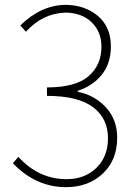

<svg xmlns="http://www.w3.org/2000/svg" viewBox="-20 -760 561 793"><path d="M253 13Q128 13 33 -86L56 -112Q140 -20 255 -20Q330 -20 378 -66.5Q426 -113 426 -189Q426 -271 364 -317.5Q302 -364 174 -364V-399Q292 -399 345.5 -445Q399 -491 399 -567Q399 -629 358.5 -668Q318 -707 251 -708Q156 -705 87 -629L64 -655Q150 -739 251 -740Q332 -739 385 -693.5Q438 -648 438 -569Q438 -498 400.5 -451.5Q363 -405 301 -385V-381Q371 -367 417.5 -316.5Q464 -266 464 -191Q464 -99 404.5 -43Q345 13 253 13Z"/></svg>

Font: Noto Sans Korean Thin
Style: Regular
Weight: 250
Designer: Ryoko NISHIZUKA  (kana & ideographs); Paul D. Hunt (Latin, Greek & Cyrillic); Wenlong ZHANG  (bopomofo); Sandoll Communi
Foundry: Adobe Systems Incorporated
Version: Version 1.0001;PS 1;hotconv 1.0.78;makeotf.lib2.5.61930